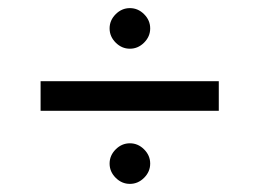

<svg xmlns="http://www.w3.org/2000/svg" viewBox="-20 -532 639 473"><path d="M80 -332H519V-259H80ZM250 -129Q250 -149 265 -164Q280 -179 300 -179Q320 -179 335 -164Q350 -149 350 -129Q350 -109 335 -94Q320 -79 300 -79Q280 -79 265 -94Q250 -109 250 -129ZM250 -462Q250 -482 265 -497Q280 -512 300 -512Q320 -512 335 -497Q350 -482 350 -462Q350 -442 335 -427Q320 -412 300 -412Q280 -412 265 -427Q250 -442 250 -462Z"/></svg>

Font: Uncut Sans Variable
Style: Regular
Weight: 400
Designer: Kasper Nordkvist
Foundry: UNCUT.wtf
Version: Version 1.304;Glyphs 3.2 (3246)